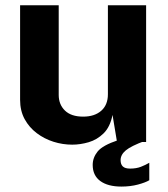

<svg xmlns="http://www.w3.org/2000/svg" viewBox="-20 -537 635 726"><path d="M253 10Q217 10 182.2 -1Q147.5 -12 119 -33.5Q90.5 -55 73.2 -86.5Q56 -118 56 -159.5V-517H202V-178Q202 -142 225.5 -119Q249 -96 294.5 -96Q337.5 -96 362.8 -118.2Q388 -140.5 388 -180.5V-517H532.5V0H422.5L405.5 -102.5Q396.5 -57 371.8 -32.8Q347 -8.5 315.2 0.8Q283.5 10 253 10ZM439 168.5Q388 168.5 359.2 147.5Q330.5 126.5 330.5 86.5Q330.5 59 349.2 35.8Q368 12.5 426.5 -7L528.5 -4.5Q475.5 15 455.8 31.5Q436 48 436 68.5Q436 84.5 444.5 92.5Q453 100.5 472 100.5Q495 100.5 512.5 93.8Q530 87 544.5 78.5V144.5Q530.5 153 501.8 160.8Q473 168.5 439 168.5Z"/></svg>

Font: Public Sans Thin
Style: Bold
Weight: 700
Version: Version 2.001